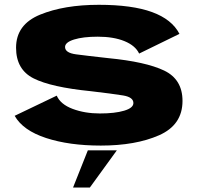

<svg xmlns="http://www.w3.org/2000/svg" viewBox="-20 -616 844 819"><path d="M410 5Q275.5 5 176.8 -27.2Q78 -59.5 42.5 -122L222 -208Q238 -171 290 -151.5Q342 -132 406 -132Q470 -132 509.5 -143.8Q549 -155.5 549 -176.5Q549 -201.5 505.2 -208.8Q461.5 -216 367.5 -227Q197.5 -244 123 -281.8Q48.5 -319.5 48.5 -412.5Q48.5 -511.5 151 -553.5Q253.5 -595.5 401.5 -595.5Q543.5 -595.5 628.5 -564.5Q713.5 -533.5 745.5 -471.5L573.5 -387.5Q557.5 -421.5 511 -440.5Q464.5 -459.5 397 -459.5Q334.5 -459.5 296 -447.5Q257.5 -435.5 257.5 -415.5Q257.5 -390.5 304.5 -384.2Q351.5 -378 442 -368Q602 -352.5 680.2 -315Q758.5 -277.5 758.5 -185.5Q758.5 -83 658.5 -39Q558.5 5 410 5ZM291.6 183.9 354.7 25.3H478.4L363.3 183.9Z"/></svg>

Font: Anybody ExtraExpanded ExtraBold
Style: Regular
Weight: 800
Width: 8
Designer: Tyler Finck
Foundry: Etcetera Type Company
Version: Version 1.010; ttfautohint (v1.8.3) -l 8 -r 50 -G 200 -x 14 